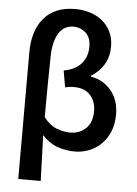

<svg xmlns="http://www.w3.org/2000/svg" viewBox="-60 -763 702 987"><g transform="rotate(5 291.5 -270.0)"><path d="M72 178V-478Q72 -529 85 -573Q98 -617 124.5 -649.5Q151 -682 191.5 -700Q232 -718 288 -718Q326 -718 362 -707.5Q398 -697 426 -675Q454 -653 471 -619.5Q488 -586 488 -541Q488 -489 464.5 -449.5Q441 -410 398 -383V-379Q463 -368 503.5 -319Q544 -270 544 -196Q544 -144 527 -105Q510 -66 482.5 -40Q455 -14 420 -1Q385 12 349 12Q305 12 261.5 -2.5Q218 -17 180 -58Q182 2 184 60Q186 118 188 178ZM318 -83Q364 -83 397 -113.5Q430 -144 430 -204Q430 -252 401.5 -285Q373 -318 316 -318Q292 -318 271 -312L256 -398Q289 -404 312.5 -417Q336 -430 350 -448Q364 -466 370.5 -487Q377 -508 377 -531Q377 -579 350 -603Q323 -627 288 -627Q238 -627 211.5 -585Q185 -543 183 -468Q180 -309 180 -151Q211 -110 247.5 -96.5Q284 -83 318 -83Z"/></g></svg>

Font: Processing Sans Pro Semibold
Style: Regular
Weight: 600
Designer: Paul D. Hunt
Foundry: Adobe Systems Incorporated
Version: Version 2.020;PS 2.000;hotconv 1.0.86;makeotf.lib2.5.63406